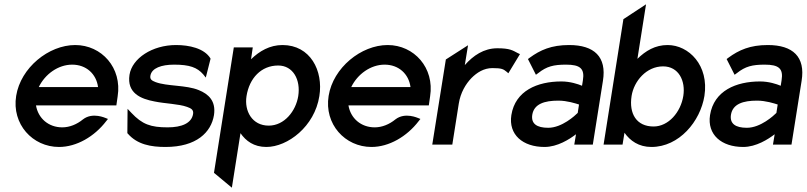

<svg xmlns="http://www.w3.org/2000/svg" viewBox="-20 -671 3743 891"><path d="M55 -226C34 -95 131 11 254 11C335 11 418 -37 473 -109L481 -119L471 -123C470 -123 410 -152 365 -117C337 -94 303 -80 269 -80C205 -80 157 -122 147 -182H520L526 -224C547 -356 452 -462 329 -462C206 -462 76 -357 55 -226ZM160 -267C189 -327 250 -371 315 -371C380 -371 427 -328 435 -267Z M581 -324C568 -239 633 -212 698 -200C746 -190 809 -189 848 -175C868 -168 879 -161 876 -142C869 -99 823 -80 758 -80C679 -80 640 -94 590 -147L572 -166L571 -53L573 -51C617 0 681 11 748 11C892 11 960 -57 973 -137C983 -203 947 -235 902 -253C844 -277 755 -270 702 -290C684 -297 675 -303 678 -320C684 -355 729 -371 788 -371C860 -371 895 -358 923 -326L935 -311L957 -398L956 -401C927 -447 858 -462 797 -462C686 -462 593 -400 581 -324Z M973 131 1056 200 1096 -53C1121 -17 1158 11 1216 11C1315 11 1440 -84 1462 -225C1481 -343 1420 -462 1291 -462C1232 -462 1184 -434 1145 -396L1153 -451H1065ZM1124 -225C1137 -308 1192 -367 1271 -367C1340 -367 1376 -301 1364 -225C1353 -156 1300 -88 1227 -88C1150 -88 1113 -156 1124 -225Z M1505 -226C1484 -95 1581 11 1704 11C1785 11 1868 -37 1923 -109L1931 -119L1921 -123C1920 -123 1860 -152 1815 -117C1787 -94 1753 -80 1719 -80C1655 -80 1607 -122 1597 -182H1970L1976 -224C1997 -356 1902 -462 1779 -462C1656 -462 1526 -357 1505 -226ZM1610 -267C1639 -327 1700 -371 1765 -371C1830 -371 1877 -328 1885 -267Z M1986 0H2079L2109 -190C2117 -241 2141 -281 2168 -309C2193 -334 2225 -355 2265 -355C2309 -355 2316 -350 2331 -338L2339 -331L2393 -420L2384 -424C2359 -437 2347 -447 2288 -447C2225 -447 2176 -413 2137 -369L2152 -461L2049 -395Z M2353 -137C2339 -46 2406 11 2507 11C2567 11 2623 -25 2653 -48L2645 0H2731L2778 -296C2796 -407 2738 -462 2621 -462C2539 -462 2487 -439 2438 -403L2430 -397L2467 -324L2478 -332C2517 -363 2549 -371 2607 -371C2672 -371 2694 -353 2685 -298L2681 -273C2662 -281 2626 -293 2585 -293C2474 -293 2371 -250 2353 -137ZM2450 -138C2458 -189 2507 -204 2571 -204C2612 -204 2651 -191 2667 -186L2661 -147C2649 -135 2588 -78 2524 -78C2471 -78 2444 -97 2450 -138Z M2781 0H2869L2878 -55C2904 -18 2944 11 3003 11C3132 11 3230 -108 3249 -226C3271 -367 3177 -462 3078 -462C3020 -462 2976 -435 2938 -398L2978 -651L2873 -582ZM2911 -226C2922 -295 2980 -363 3057 -363C3130 -363 3162 -295 3151 -226C3139 -150 3082 -84 3013 -84C2934 -84 2898 -143 2911 -226Z M3275 -137C3261 -46 3328 11 3429 11C3489 11 3545 -25 3575 -48L3567 0H3653L3700 -296C3718 -407 3660 -462 3543 -462C3461 -462 3409 -439 3360 -403L3352 -397L3389 -324L3400 -332C3439 -363 3471 -371 3529 -371C3594 -371 3616 -353 3607 -298L3603 -273C3584 -281 3548 -293 3507 -293C3396 -293 3293 -250 3275 -137ZM3372 -138C3380 -189 3429 -204 3493 -204C3534 -204 3573 -191 3589 -186L3583 -147C3571 -135 3510 -78 3446 -78C3393 -78 3366 -97 3372 -138Z"/></svg>

Font: Charger Pro
Style: ExBdNarObl
Weight: 400
Designer: Jasper
Foundry: Cannot Into Space Fonts
Version: Version 1.09